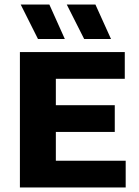

<svg xmlns="http://www.w3.org/2000/svg" viewBox="-20 -824 610 844"><path d="M67.5 0V-595H528.5V-477.5H225.5V-117.5H532.5V0ZM162.5 -244V-361.5H484.5V-244ZM350 -652.5 273.5 -804H399.5L468 -652.5ZM147 -652.5 71 -804H197L265 -652.5Z"/></svg>

Font: Encode Sans SC Condensed Thin
Style: Bold
Weight: 700
Version: Version 3.002